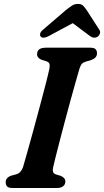

<svg xmlns="http://www.w3.org/2000/svg" viewBox="-20 -938 520 958"><path d="M245.5 -104.5Q241.5 -87 245.5 -78.5Q249.5 -70 261.5 -67L283 -60.5Q306 -51 306 -32.5Q306 -17.5 295 -8.8Q284 0 265.5 0H42.5Q22 0 15.2 -8Q8.5 -16 8.5 -28Q8 -40.5 15.8 -49Q23.5 -57.5 36 -61.5L60 -68Q85.5 -74.5 96 -108Q103 -132.5 116.8 -180.8Q130.5 -229 146.8 -289Q163 -349 179.2 -409.2Q195.5 -469.5 208.2 -519.2Q221 -569 226.5 -595.5Q229.5 -611 226.5 -619.8Q223.5 -628.5 210.5 -632.5L188 -639.5Q165 -648.5 165 -667.5Q165 -700 209 -700H430Q450.5 -700 457.2 -692.2Q464 -684.5 464 -672.5Q464 -659.5 456 -651.2Q448 -643 435 -638.5L409.5 -631Q395.5 -627 388.8 -619.8Q382 -612.5 376.5 -595.5Q369.5 -571.5 357.5 -529.2Q345.5 -487 331.2 -435Q317 -383 302.8 -329.2Q288.5 -275.5 276.2 -228.2Q264 -181 255.8 -147.8Q247.5 -114.5 245.5 -104.5ZM224 -758.5Q195 -743 183 -755.5Q178.5 -760.5 180.5 -770.2Q182.5 -780 195.5 -790.5L308.5 -887.5Q326 -901.5 339.2 -910Q352.5 -918.5 369 -918.5Q385.5 -918.5 394.2 -910Q403 -901.5 412.5 -887.5L475 -790.5Q482 -780 478.5 -770.2Q475 -760.5 468 -755.5Q449.5 -743 428.5 -758.5L343 -822.5Z"/></svg>

Font: Fraunces 9pt Soft SemiBold
Style: Italic
Weight: 600
Italic angle: -16°
Version: Version 1.000;[b76b70a41]